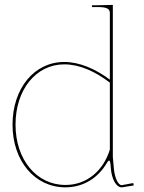

<svg xmlns="http://www.w3.org/2000/svg" viewBox="-20 -782 602 804"><path d="M440 -155.5C413 -68 344.5 -7.5 254 -7.5C133 -7.5 45 -113.5 45 -260C45 -406.5 130.5 -512.5 249 -512.5C312.5 -512.5 378 -483.5 440 -436ZM452.5 -761.5 387.5 -760H365V-752.5H387.5C426 -752.5 440 -746 440 -727.5V-448.5C379.5 -493.5 313.5 -522.5 249 -522.5C123.5 -522.5 32.5 -412 32.5 -260C32.5 -108 125.5 2.5 254 2.5C329.5 2.5 391 -37.5 427 -99C431 -106 434 -109.5 437 -109.5C440 -109.5 441.5 -104.5 442.5 -96L444.5 -73.5C448 -36.5 464 2.5 490 2.5H491L540 -5.5L538 -15.5L489.5 -6.5C474.5 -7 460.5 -37.5 457 -74.5L452.5 -124.5Z"/></svg>

Font: Znikomit
Style: Regular
Weight: 100
Designer: gluk
Foundry: gluk
Version: Version 0.55